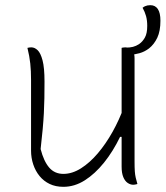

<svg xmlns="http://www.w3.org/2000/svg" viewBox="-20 -711 640 742"><path d="M101 -528Q114 -528 125.5 -517Q137 -506 144.5 -477.5Q152 -449 152 -396Q152 -361 151.5 -331.5Q151 -302 149.5 -273.5Q148 -245 145 -212Q142 -179 137 -135Q149 -88 170 -63.5Q191 -39 225 -39Q259 -39 293 -60.5Q327 -82 358 -118.5Q389 -155 415 -201.5Q441 -248 459 -298V-182H444Q417 -126 382 -82.5Q347 -39 307.5 -14Q268 11 225 11Q195 11 172 0Q149 -11 133 -30.5Q117 -50 108.5 -75.5Q100 -101 100 -129Q100 -175 100 -220.5Q100 -266 100 -311.5Q100 -357 100 -402Q100 -437 97 -465.5Q94 -494 86 -526Q90 -527 93.5 -527.5Q97 -528 101 -528ZM464 -528Q474 -528 482 -524.5Q490 -521 495 -511.5Q500 -502 500 -485Q500 -418 500 -352Q500 -286 500 -220Q500 -154 500 -87Q500 -63 501 -49Q502 -35 504.5 -24.5Q507 -14 511 0Q509 1 506 1.5Q503 2 500.5 2.5Q498 3 495 3Q484 3 473.5 -4Q463 -11 456.5 -26.5Q450 -42 450 -67Q450 -145 450 -221Q450 -297 450 -373Q450 -449 450 -526Q452 -527 454 -527Q456 -527 458.5 -527.5Q461 -528 464 -528ZM531 -681Q536 -685 540.5 -687Q545 -689 550 -690Q555 -691 561 -691Q580 -691 590 -676Q600 -661 600 -631Q600 -591 588 -565.5Q576 -540 556 -524Q539 -511 519.5 -505.5Q500 -500 486 -500Q483 -500 480 -500Q477 -500 474 -500Q471 -500 468 -500Q468 -503 468 -506Q468 -509 468 -512Q468 -515 468 -518.5Q468 -522 468 -527Q482 -527 494 -530Q506 -533 518 -541Q531 -550 540 -566Q549 -582 549 -611Q549 -632 544.5 -648.5Q540 -665 531 -681Z"/></svg>

Font: Recursive Monospace Casual Light
Style: Regular
Weight: 300
Version: Version 1.047